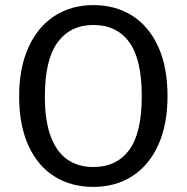

<svg xmlns="http://www.w3.org/2000/svg" viewBox="-20 -721 732 753"><path d="M346 -701Q433 -701 498.5 -659.5Q564 -618 600.5 -538Q637 -458 637 -344Q637 -232 600.5 -152Q564 -72 498.5 -30Q433 12 346 12Q259 12 193.5 -29Q128 -70 91.5 -150Q55 -230 55 -343Q55 -454 91.5 -535Q128 -616 194 -658.5Q260 -701 346 -701ZM346 -623Q256 -623 206 -555Q156 -487 156 -343Q156 -246 179.5 -184.5Q203 -123 245.5 -94.5Q288 -66 346 -66Q437 -66 486.5 -132.5Q536 -199 536 -344Q536 -488 487 -555.5Q438 -623 346 -623Z"/></svg>

Font: Firava
Style: Regular
Weight: 400
Designer: Carrois Corporate & Edenspiekermann AG
Foundry: Greg Finn Gibson
Version: Version 5.000